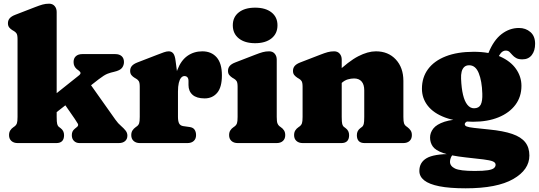

<svg xmlns="http://www.w3.org/2000/svg" viewBox="-20 -775 2918 1040"><path d="M76 0Q54.5 0 41.8 -11.5Q29 -23 29 -43Q29 -58 35.5 -68.5Q42 -79 54 -87L61 -92Q68 -97.5 71.5 -107Q75 -116.5 75 -142V-563Q75 -585.5 69.5 -593.8Q64 -602 55 -607L48 -611Q37 -617.5 30 -626.2Q23 -635 23 -649Q23 -665 32.5 -676Q42 -687 63 -695L169 -736Q194.5 -746 211 -750.5Q227.5 -755 246 -755Q265 -755 276 -742.2Q287 -729.5 287 -710V-142Q287 -113.5 289.8 -103Q292.5 -92.5 300 -87L308 -81Q327 -67 327 -43Q327 0 285 0ZM222 -218.5 405 -364.5Q416.5 -373 416.2 -379.5Q416 -386 405 -394L396 -400.5Q387.5 -408 383 -417.2Q378.5 -426.5 378.5 -439Q378.5 -459.5 391.2 -470.8Q404 -482 425.5 -482H604.5Q626.5 -482 639 -470.8Q651.5 -459.5 651.5 -439Q651.5 -421.5 641 -407.5Q630.5 -393.5 598 -386Q581 -382.5 563 -375.8Q545 -369 514.5 -345.5L254 -142ZM436.5 -365 605 -127Q613.5 -115 620 -108Q626.5 -101 636 -92.5Q650.5 -80 660.2 -67.8Q670 -55.5 670 -40.5Q670 -21.5 657.5 -10.8Q645 0 623 0H411Q392.5 0 380.8 -11.5Q369 -23 369 -43Q369 -54.5 373 -62.8Q377 -71 385 -77.5L393 -84Q407.5 -94 401.8 -104.5Q396 -115 385 -131L302 -251Z M921 -264Q921 -345 940.8 -396.5Q960.5 -448 995.5 -472.5Q1030.5 -497 1076 -497Q1125 -497 1153.5 -464.5Q1182 -432 1182 -367Q1182 -302 1156.2 -272Q1130.5 -242 1088.5 -242Q1045 -242 1023 -261.5Q1001 -281 1001 -314.5V-336Q1001 -350 995 -356.5Q989 -363 979 -363Q969 -363 961 -353.8Q953 -344.5 948.5 -325.8Q944 -307 944 -279ZM931 -446 944 -348V-142Q944 -118.5 950.2 -106.5Q956.5 -94.5 972 -92L1007 -87Q1026 -84.5 1034 -72.5Q1042 -60.5 1042 -43Q1042 -23 1029.5 -11.5Q1017 0 995 0H738Q716.5 0 703.8 -11.5Q691 -23 691 -43Q691 -58 697.5 -68.2Q704 -78.5 716 -87L723 -92Q730 -97 733.5 -106.8Q737 -116.5 737 -142V-305Q737 -327.5 731.5 -335.8Q726 -344 717 -349L710 -353Q699 -359.5 692 -368.2Q685 -377 685 -391Q685 -407 694.5 -418Q704 -429 725 -437L831 -478Q853 -486.5 867.8 -491.8Q882.5 -497 894 -497Q909 -497 918.2 -486Q927.5 -475 931 -446Z M1479 -452V-142Q1479 -116.5 1482.8 -107Q1486.5 -97.5 1493 -92L1500 -87Q1512 -79 1518.5 -68.5Q1525 -58 1525 -43Q1525 -23 1512.5 -11.5Q1500 0 1478 0H1268Q1246.5 0 1233.8 -11.5Q1221 -23 1221 -43Q1221 -58 1227.5 -68.5Q1234 -79 1246 -87L1253 -92Q1260 -97.5 1263.5 -107Q1267 -116.5 1267 -142V-305Q1267 -327.5 1261.5 -335.8Q1256 -344 1247 -349L1240 -353Q1229 -360 1222 -368.5Q1215 -377 1215 -391Q1215 -407 1224.5 -418Q1234 -429 1255 -437L1361 -478Q1386.5 -488 1403 -492.5Q1419.5 -497 1438 -497Q1457 -497 1468 -484.2Q1479 -471.5 1479 -452ZM1362 -541Q1306 -541 1273.5 -567Q1241 -593 1241 -638Q1241 -682.5 1273.5 -708Q1306 -733.5 1362 -733.5Q1418 -733.5 1450.5 -708Q1483 -682.5 1483 -638Q1483 -593 1450.5 -567Q1418 -541 1362 -541Z M1831 -452V-142Q1831 -113.5 1833.8 -103Q1836.5 -92.5 1844 -87L1852 -81Q1871 -67 1871 -43Q1871 0 1829 0H1620Q1598.5 0 1585.8 -11.5Q1573 -23 1573 -43Q1573 -58 1579.5 -68.5Q1586 -79 1598 -87L1605 -92Q1612 -97.5 1615.5 -107Q1619 -116.5 1619 -142V-305Q1619 -327.5 1613.5 -335.8Q1608 -344 1599 -349L1592 -353Q1581 -360 1574 -368.5Q1567 -377 1567 -391Q1567 -407 1576.5 -418Q1586 -429 1607 -437L1713 -478Q1738.5 -488 1755 -492.5Q1771.5 -497 1790 -497Q1809 -497 1820 -484.2Q1831 -471.5 1831 -452ZM1813 -310 1775 -354 1798 -376Q1868.5 -443.5 1920.5 -470.2Q1972.5 -497 2016 -497Q2083 -497 2124 -452.8Q2165 -408.5 2165 -337V-142Q2165 -116.5 2168.5 -106.8Q2172 -97 2179 -92L2186 -87Q2198 -78 2204.5 -68Q2211 -58 2211 -43Q2211 -23 2198.5 -11.5Q2186 0 2164 0H1955Q1913 0 1913 -43Q1913 -67 1932 -81L1940 -87Q1947.5 -92.5 1950.2 -103Q1953 -113.5 1953 -142V-286Q1953 -317 1938.8 -333.5Q1924.5 -350 1898 -350Q1881.5 -350 1864 -345Q1846.5 -340 1830 -325Z M2630 -73.5Q2576.5 -79 2547.8 -82.2Q2519 -85.5 2508.2 -89.8Q2497.5 -94 2497.5 -102.5Q2497.5 -107.5 2501.5 -111.2Q2505.5 -115 2513.5 -120L2507.5 -130Q2431.5 -130 2388.2 -115.8Q2345 -101.5 2327.2 -78.8Q2309.5 -56 2309.5 -30Q2309.5 -3 2324 18Q2338.5 39 2380 53.8Q2421.5 68.5 2501.5 77.5Q2563 84 2598.8 88.5Q2634.5 93 2649.5 99.2Q2664.5 105.5 2664.5 117.5Q2664.5 127.5 2656 135.2Q2647.5 143 2623.2 147Q2599 151 2551.5 151Q2471.5 151 2444.5 137.8Q2417.5 124.5 2417.5 101.5Q2417.5 91.5 2421.2 81.5Q2425 71.5 2428.5 68L2425.5 59Q2329.5 59 2290.5 82Q2251.5 105 2251.5 151Q2251.5 181 2278 202Q2304.5 223 2360 234Q2415.5 245 2502.5 245Q2672.5 245 2760 194.8Q2847.5 144.5 2847.5 67.5Q2847.5 24 2825 -4.5Q2802.5 -33 2754.5 -49.5Q2706.5 -66 2630 -73.5ZM2608 -444.5 2666 -437.5Q2679 -469 2691 -485Q2703 -501 2719.5 -501Q2732 -501 2739.8 -493.8Q2747.5 -486.5 2755.2 -477.2Q2763 -468 2775.5 -460.8Q2788 -453.5 2809.5 -453.5Q2842.5 -453.5 2860.5 -476.8Q2878.5 -500 2878.5 -538Q2878.5 -579.5 2853 -601.5Q2827.5 -623.5 2791 -623.5Q2740 -623.5 2697 -590.5Q2654 -557.5 2626 -488.5ZM2804.5 -310Q2804.5 -359.5 2775.2 -401.5Q2746 -443.5 2688.5 -469Q2631 -494.5 2546 -494.5Q2457.5 -494.5 2394.8 -470Q2332 -445.5 2298.8 -400.8Q2265.5 -356 2265.5 -294.5Q2265.5 -242.5 2297.2 -202Q2329 -161.5 2390.8 -138.5Q2452.5 -115.5 2542.5 -115.5Q2621.5 -115.5 2680.2 -139.5Q2739 -163.5 2771.8 -207.2Q2804.5 -251 2804.5 -310ZM2521.5 -421.5Q2556 -421.5 2573.2 -378.8Q2590.5 -336 2592.5 -268Q2594 -228 2584 -208.2Q2574 -188.5 2547.5 -188.5Q2527 -188.5 2511.8 -207.2Q2496.5 -226 2488 -261.8Q2479.5 -297.5 2477.5 -348.5Q2476.5 -370 2480.5 -386.2Q2484.5 -402.5 2494.5 -412Q2504.5 -421.5 2521.5 -421.5Z"/></svg>

Font: Fraunces SuperSoft
Style: Regular
Weight: 900
Version: Version 1.000;[b76b70a41]